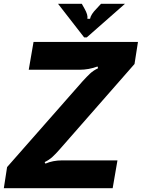

<svg xmlns="http://www.w3.org/2000/svg" viewBox="-52 -982 740 1002"><path d="M-32 0 -15 -110 380 -559Q401 -582 418 -598Q435 -614 460 -626L457 -635Q411 -618 363 -618H98L123 -763H668L650 -648L259 -202Q239 -179 221.5 -163Q204 -147 181 -136L185 -128Q224 -145 272 -145H561L536 0ZM387 -787 251 -962H375L389 -937Q408 -904 404 -884H418Q422 -907 452 -937L475 -962H600L401 -787Z"/></svg>

Font: Open Sauce Sans ExBold Italic
Style: Regular
Weight: 800
Italic angle: -10°
Designer: Alfredo Marco Pradil
Foundry: Creative Sauce Fz LLC
Version: Version 1.477